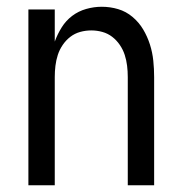

<svg xmlns="http://www.w3.org/2000/svg" viewBox="-20 -548 540 568"><path d="M64 0V-520H142V-425Q150 -447 162.5 -467Q175 -487 193.5 -501Q212 -515 235 -521.5Q258 -528 281 -528Q306 -528 329.5 -521Q353 -514 372 -498Q391 -482 403.5 -461Q416 -440 423.5 -416.5Q431 -393 433.5 -368.5Q436 -344 436 -320V0H358V-320Q358 -337 356 -353.5Q354 -370 349 -385.5Q344 -401 334.5 -415Q325 -429 312 -439Q299 -449 283 -453.5Q267 -458 250 -458Q233 -458 217 -453.5Q201 -449 188 -439Q175 -429 165.5 -415Q156 -401 151 -385.5Q146 -370 144 -353.5Q142 -337 142 -320V0Z"/></svg>

Font: Moesevka
Style: Regular
Weight: 400
Monospace: yes
Designer: Belleve Invis
Foundry: Belleve Invis
Version: Version 32.5.0; ttfautohint (v1.8.4)